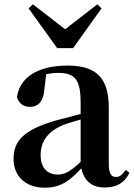

<svg xmlns="http://www.w3.org/2000/svg" viewBox="-20 -857 625 893"><path d="M466 15C522 15 558 -5 582 -53L565 -67C547 -41 535 -34 520 -34C498 -34 486 -48 486 -95V-356C486 -494 428 -552 295 -552C154 -552 72 -496 59 -406C67 -376 89 -360 120 -360C154 -360 182 -382 186 -439L195 -512C215 -516 232 -518 250 -518C327 -518 355 -488 355 -381V-327L245 -298C93 -255 43 -204 43 -118C43 -34 103 16 187 16C263 16 304 -16 358 -74C371 -18 405 15 466 15ZM133 -837 113 -818 246 -633H320L452 -818L433 -837L283 -721ZM355 -104C306 -57 277 -45 250 -45C201 -45 169 -75 169 -136C169 -203 206 -248 277 -277C297 -284 325 -293 355 -301Z"/></svg>

Font: Noto Serif SC
Style: Bold
Weight: 700
Designer: Ryoko NISHIZUKA 西塚涼子 (kana & ideographs); Frank Grießhammer (Latin, Greek & Cyrillic); Wenlong ZHANG 张文龙 (bopomofo); San
Foundry: Adobe
Version: Version 2.001;hotconv 1.1.0;makeotfexe 2.6.0